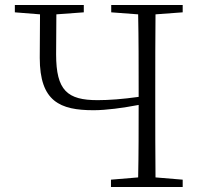

<svg xmlns="http://www.w3.org/2000/svg" viewBox="-20 -743 801 763"><path d="M528 0H706V-29L598 -38C597 -136 597 -234 597 -333V-390C597 -489 597 -589 598 -686L706 -694V-723H422V-694L529 -686C531 -588 531 -489 531 -390V-358C467 -349 413 -345 368 -345C248 -345 203 -383 203 -527L204 -686L313 -694V-723H39V-694L139 -686L138 -513C138 -340 218 -305 352 -305C402 -305 468 -314 531 -326C531 -225 531 -131 529 -38L421 -29V0Z"/></svg>

Font: Noto Serif TC ExtraLight
Style: Regular
Weight: 200
Designer: Ryoko NISHIZUKA 西塚涼子 (kana & ideographs); Frank Grießhammer (Latin, Greek & Cyrillic); Wenlong ZHANG 张文龙 (bopomofo); San
Foundry: Adobe
Version: Version 2.001;hotconv 1.1.0;makeotfexe 2.6.0